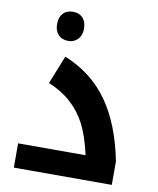

<svg xmlns="http://www.w3.org/2000/svg" viewBox="-88 -867 771 936"><g transform="rotate(10 297.5 -399.0)"><path d="M44.9 -120.1H378.9Q358.4 -212.4 328.9 -269.3Q299.3 -326.2 253.7 -367.4Q208 -408.7 142.1 -436L198.2 -576.2Q332 -522.5 412.8 -410.4Q493.7 -298.3 529.8 -116.2V0H44.9ZM198.2 -654.3Q167 -654.3 148.9 -673.6Q130.9 -692.9 130.9 -726.1Q130.9 -759.8 148.7 -779.1Q166.5 -798.3 198.2 -798.3Q228.5 -798.3 246.3 -779.3Q264.2 -760.3 264.2 -726.1Q264.2 -692.9 245.8 -673.6Q227.5 -654.3 198.2 -654.3Z"/></g></svg>

Font: DroidArabicKufi-Bold
Style: Bold
Weight: 700
Designer: Pascal Zoghbi
Foundry: Ascender Corporation
Version: Version 1.00